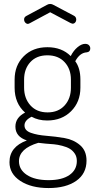

<svg xmlns="http://www.w3.org/2000/svg" viewBox="-20 -717 488 972"><path d="M28 104Q28 26 116 -6Q58 -25 58 -76Q58 -122 107 -147Q54 -194 54 -273V-314Q54 -386 100 -432Q146 -478 220 -478Q293 -478 338 -433Q352 -461 372.5 -478Q393 -495 411 -495Q424 -495 430.5 -488Q437 -481 437 -472Q437 -454 419 -452Q384 -450 361 -407Q387 -372 387 -314V-273Q387 -201 340 -154Q293 -107 219 -107Q174 -107 140 -126Q104 -108 104 -82Q104 -56 136.5 -44.5Q169 -33 215 -29.5Q261 -26 307 -18Q353 -10 385.5 18Q418 46 418 96Q418 162 366 198.5Q314 235 226 235Q138 235 83 199Q28 163 28 104ZM76 99Q76 142 116 168.5Q156 195 226 195Q294 195 331.5 169Q369 143 369 98Q369 76 358.5 60.5Q348 45 333 36Q318 27 294.5 21Q271 15 253.5 13.5Q236 12 210 10L174 6Q76 35 76 99ZM102 -274Q102 -219 134 -183.5Q166 -148 221 -148Q275 -148 307 -183Q339 -218 339 -273V-314Q339 -368 307 -402.5Q275 -437 220 -437Q165 -437 133.5 -402.5Q102 -368 102 -314ZM102 -619Q102 -630 113 -636L217 -692Q225 -697 234 -697Q243 -697 251 -692L355 -637Q366 -631 366 -617Q366 -609 360.5 -603Q355 -597 347 -597L338 -600L234 -655L130 -599Q129 -599 126 -597.5Q123 -596 122 -596Q114 -596 108 -602.5Q102 -609 102 -619Z"/></svg>

Font: Terminal Dosis
Style: Light
Weight: 300
Designer: EdgarTolentino, PabloImpallari, IginoMarini
Foundry: EdgarTolentino, PabloImpallari, IginoMarini
Version: Version 1.006